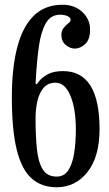

<svg xmlns="http://www.w3.org/2000/svg" viewBox="-20 -780 460 810"><path d="M278 -696Q278 -706 265 -712Q252 -718 234 -718Q193.5 -718 173 -681.5Q152.5 -645 144 -584.2Q135.5 -523.5 131.5 -450Q131 -437.5 130.2 -432Q129.5 -426.5 132 -425Q135 -423.5 137.8 -427.8Q140.5 -432 146.5 -439.5Q160.5 -456 184.2 -468Q208 -480 246 -480Q400 -480 400 -235Q400 -119 349.2 -54.5Q298.5 10 219 10Q156 10 114 -26.8Q72 -63.5 51 -146.8Q30 -230 30 -370Q30 -490 52 -577.5Q74 -665 121.2 -712.5Q168.5 -760 244 -760Q294.5 -760 327.2 -729.5Q360 -699 360 -656Q360 -612.5 339 -593.8Q318 -575 296 -575Q276 -575 257.5 -590.2Q239 -605.5 239 -633Q239 -651 248.8 -662.5Q258.5 -674 268.2 -681.8Q278 -689.5 278 -696ZM300 -235Q300 -320.5 277.2 -375.8Q254.5 -431 214 -431Q182.5 -431 164.2 -410Q146 -389 138 -354.5Q130 -320 130 -280Q130 -205.5 135.8 -150.5Q141.5 -95.5 160.5 -65.2Q179.5 -35 219 -35Q251 -35 268.5 -62.2Q286 -89.5 293 -135Q300 -180.5 300 -235Z"/></svg>

Font: Besley* Condensed
Style: Regular
Weight: 400
Width: 3
Designer: Owen Earl
Foundry: indestructible type*
Version: Version 3.000; ttfautohint (v1.8.3)